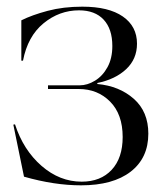

<svg xmlns="http://www.w3.org/2000/svg" viewBox="-20 -542 480 576"><path d="M52 -12 20 -168 25 -169Q50 -92 104.5 -44.5Q159 3 225 3Q282 3 315 -32.5Q348 -68 348 -131Q348 -199 310.5 -237Q273 -275 216 -275H124V-286H219Q242 -286 265 -300Q288 -314 302.5 -340.5Q317 -367 317 -404Q317 -455 291 -483Q265 -511 217 -511Q158 -511 110.5 -472Q63 -433 49 -360H44V-481Q76 -497 123 -509.5Q170 -522 227 -522Q306 -522 348.5 -492.5Q391 -463 391 -411Q391 -365 358.5 -334.5Q326 -304 272 -293V-290Q338 -284 381.5 -245.5Q425 -207 425 -141Q425 -68 372 -27Q319 14 223 14Q143 14 52 -12Z"/></svg>

Font: Nyght Serif Light
Style: Regular
Weight: 300
Designer: Maksym Kobuzan
Version: Version 0.410